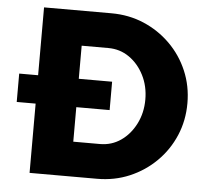

<svg xmlns="http://www.w3.org/2000/svg" viewBox="-51 -755 886 809"><g transform="rotate(5 392.5 -350.0)"><path d="M103 0V-293H23V-413H103V-700H388Q462 -700 525.5 -673Q589 -646 637.5 -598Q686 -550 713 -486.5Q740 -423 740 -350Q740 -277 713 -213.5Q686 -150 637.5 -102Q589 -54 525.5 -27Q462 0 388 0ZM275 -147H388Q437 -147 476 -174Q515 -201 538.5 -247.5Q562 -294 562 -350.2Q562 -407 538.5 -453Q515 -499 476 -526Q437 -553 388 -553H275V-413H416V-293H275Z"/></g></svg>

Font: Red Hat Text VF
Style: Regular
Weight: 300
Designer: Pentagram, MCKL
Foundry: Pentagram, MCKL
Version: Version 1.023